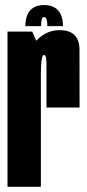

<svg xmlns="http://www.w3.org/2000/svg" viewBox="-20 -722 336 742"><path d="M159.5 -306.5H287.5Q287.5 -453.5 287.2 -529.5Q287 -605.5 210 -605.5Q162.5 -605.5 125.8 -570.5Q89 -535.5 89 -444.5L138 -438Q138 -460.5 140.2 -485Q142.5 -509.5 150.5 -509.5Q159.5 -509.5 159.5 -478Q159.5 -446.5 159.5 -306.5ZM9 0H138V-524.5L104.5 -600H9ZM151 -702.5Q125.5 -702.5 109.2 -692.5Q93 -682.5 85.5 -663.8Q78 -645 78 -621H139Q139 -634 140.2 -641.5Q141.5 -649 143.8 -652.5Q146 -656 151 -656Q154.5 -656 157 -653Q159.5 -650 161.2 -642.2Q163 -634.5 163 -621H223.5Q223.5 -645 215.8 -663.8Q208 -682.5 191.8 -692.5Q175.5 -702.5 151 -702.5Z"/></svg>

Font: Anybody UltraCondensed
Style: Bold
Weight: 700
Width: 1
Version: Version 1.113;gftools[0.9.25]